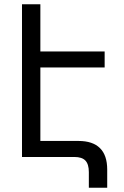

<svg xmlns="http://www.w3.org/2000/svg" viewBox="-20 -735 581 899"><path d="M482 59V144H396V71Q396 34 380 17Q364 0 328 0H83V-715H169V-494H470V-419H169V-75H348Q414 -75 448 -41.5Q482 -8 482 59Z"/></svg>

Font: Noto Sans Armenian Narrow
Style: Regular
Weight: 400
Width: 4
Designer: Monotype Design team
Foundry: Monotype Imaging Inc.
Version: Version 1.000